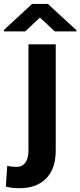

<svg xmlns="http://www.w3.org/2000/svg" viewBox="-73 -757 414 990"><path d="M73.7 -528.3H214.4V19Q214.4 113.3 164.8 163.3Q115.2 213.4 28.3 213.4Q9.3 213.4 -7.6 211.7Q-24.4 210 -43 205.1L-35.6 97.7Q-13.7 103.5 12.7 103.5Q41.5 103.5 57.6 81.8Q73.7 60.1 73.7 19ZM173.8 -736.8 321.3 -601.1V-595.2H209.5L132.8 -666.5L57.1 -595.2H-52.7V-602.5L92.3 -736.8Z"/></svg>

Font: Vazirmatn UI
Style: Bold
Weight: 700
Designer: Saber Rastikerdar
Foundry: Saber Rastikerdar
Version: Version 33.003